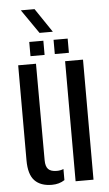

<svg xmlns="http://www.w3.org/2000/svg" viewBox="-59 -910 542 956"><g transform="rotate(-5 212.0 -432.5)"><path d="M45.5 -125V-600H134.5L135.5 -117.5Q135.5 -87 148.5 -73.2Q161.5 -59.5 191.5 -59.5Q210.5 -59.5 225 -66V-10.5Q198 7.5 161.5 7.5Q105 7.5 75.2 -23.5Q45.5 -54.5 45.5 -125ZM280 0V-600H369.5V0ZM232 -640V-711H302.5V-640ZM110.5 -640V-711H181V-640ZM165.5 -751.5 82.5 -871.5H151L232 -751.5Z"/></g></svg>

Font: Big Shoulders Stencil Text Medium
Style: Regular
Weight: 500
Designer: Patric King
Foundry: XO Type Co
Version: Version 1.000